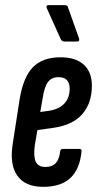

<svg xmlns="http://www.w3.org/2000/svg" viewBox="-20 -718 379 744"><path d="M147 6Q77 6 46.5 -38Q16 -82 30 -165L56 -333Q70 -419 107.5 -457.5Q145 -496 215 -496Q273 -496 304.5 -467.5Q336 -439 336 -386Q336 -319 299.5 -276.5Q263 -234 189 -223L125 -214L115 -156Q109 -112 118.5 -91.5Q128 -71 156 -71Q182 -71 196 -86Q210 -101 213 -131Q214 -141 224 -141H287Q298 -141 296 -131Q289 -62 252.5 -28Q216 6 147 6ZM136 -284 172 -289Q211 -296 230.5 -318Q250 -340 250 -374Q250 -419 207 -419Q180 -419 166 -400.5Q152 -382 145 -336ZM229 -557Q224 -557 220.5 -560Q217 -563 215 -567L161 -687Q159 -692 161 -695Q163 -698 167 -698H230Q236 -698 239.5 -696Q243 -694 244 -688L287 -567Q288 -563 286 -560Q284 -557 279 -557Z"/></svg>

Font: Sofia Sans Extra Condensed SemiBold
Style: Italic
Weight: 600
Italic angle: -9°
Designer: Botio Nikoltchev, Ani Petrova
Foundry: lettersoup
Version: Version 4.101